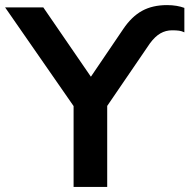

<svg xmlns="http://www.w3.org/2000/svg" viewBox="-39 -734 744 754"><path d="M250 0V-364L276 -280L-19 -705H131L326 -421H310L445 -620Q478 -669 519 -691.5Q560 -714 617 -714Q637 -714 654.5 -711Q672 -708 685 -703V-607Q675 -612 664 -613.5Q653 -615 637 -615Q612 -615 591 -603Q570 -591 550 -564L356 -280L382 -364V0Z"/></svg>

Font: Nunito Sans 10pt
Style: Bold
Weight: 700
Designer: Vernon Adams
Foundry: Vernon Adams
Version: Version 3.101;gftools[0.9.27]